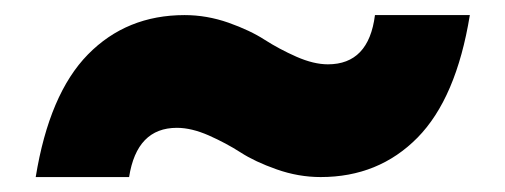

<svg xmlns="http://www.w3.org/2000/svg" viewBox="-20 -445 676 257"><path d="M27.8 -208Q45.9 -319.3 97.7 -372.1Q149.4 -424.8 227.1 -424.8Q256.8 -424.8 285.9 -414.6Q314.9 -404.3 334.2 -391.8Q353.5 -379.4 376.7 -369.1Q399.9 -358.9 418.9 -358.9Q473.6 -358.9 481.9 -424.8H608.9Q590.8 -313.5 538.8 -260.7Q486.8 -208 409.2 -208Q379.4 -208 350.3 -218.3Q321.3 -228.5 302 -241Q282.7 -253.4 259.5 -263.7Q236.3 -273.9 216.8 -273.9Q163.1 -273.9 152.8 -208Z"/></svg>

Font: SVN-Poppins
Style: Bold
Weight: 700
Designer: Ninad Kale (Devanagari), Jonny Pinhorn (Latin)
Foundry: Indian Type Foundry
Version: Version 3.200;PS 1.000;hotconv 16.6.54;makeotf.lib2.5.65590